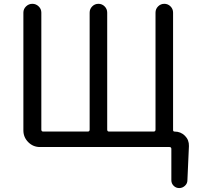

<svg xmlns="http://www.w3.org/2000/svg" viewBox="-20 -750 1016 982"><path d="M865.2 -85Q865.2 -77.1 873 -77.1Q904.3 -77.1 925.8 -55.7Q947.3 -34.2 946.3 -2.9L938.5 171.9Q938.5 188.5 925.8 200.2Q913.1 211.9 896.5 211.9Q879.9 211.9 868.2 200.2Q856.4 188.5 856.4 171.9V11.7Q856.4 2 846.7 2H184.6Q149.4 2 124.5 -22.9Q99.6 -47.9 99.6 -83V-685.5Q99.6 -704.1 113.3 -717.3Q127 -730.5 145.5 -730.5Q164.1 -730.5 177.7 -717.3Q191.4 -704.1 191.4 -685.5V-86.9Q191.4 -77.1 201.2 -77.1H428.7Q438.5 -77.1 438.5 -86.9V-685.5Q438.5 -704.1 451.7 -717.3Q464.8 -730.5 483.4 -730.5Q502 -730.5 515.1 -717.3Q528.3 -704.1 528.3 -685.5V-86.9Q528.3 -77.1 538.1 -77.1H765.6Q775.4 -77.1 775.4 -86.9V-685.5Q775.4 -704.1 788.6 -717.3Q801.8 -730.5 820.3 -730.5Q838.9 -730.5 852.1 -717.3Q865.2 -704.1 865.2 -685.5Z"/></svg>

Font: Gen Jyuu GothicX Regular
Style: Regular
Weight: 400
Designer: [Source Han Sans]
Ryoko NISHIZUKA  (kana & ideographs); Paul D. Hunt (Latin, Greek & Cyrillic); Wenlong ZHANG  (bopomofo
Version: Version 1.002.20150607